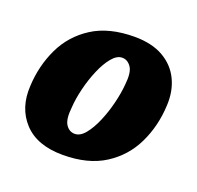

<svg xmlns="http://www.w3.org/2000/svg" viewBox="-90 -552 677 659"><g transform="rotate(20 248.0 -223.0)"><path d="M296 -456Q359 -456 401 -432Q443 -408 463 -366.2Q483 -324.5 480 -272Q476.5 -196 445.5 -131.8Q414.5 -67.5 354 -29Q293.5 9.5 201.5 9.5Q107.5 9.5 59.5 -42.2Q11.5 -94 16.5 -175Q20 -249.5 50.5 -313.8Q81 -378 141.8 -417Q202.5 -456 296 -456ZM215.5 -72.5Q235.5 -72.5 253.2 -94.2Q271 -116 285.5 -150Q300 -184 309.2 -221.8Q318.5 -259.5 321 -291.5Q326 -336.5 313 -355.2Q300 -374 280.5 -374Q261 -374 243 -352.2Q225 -330.5 210.5 -296.5Q196 -262.5 186.8 -224.8Q177.5 -187 175.5 -155Q170.5 -110 183 -91.2Q195.5 -72.5 215.5 -72.5Z"/></g></svg>

Font: Fraunces 144pt S100
Style: Bold Italic
Weight: 700
Italic angle: -16°
Version: Version 1.000; ttfautohint (v1.8.3)